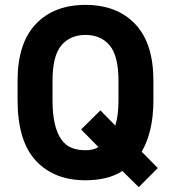

<svg xmlns="http://www.w3.org/2000/svg" viewBox="-20 -729 710 786"><path d="M481 -29Q450 -9 412 0Q374 9 330 9Q201 9 126.5 -71.5Q52 -152 52 -319V-399Q52 -552 126.5 -630.5Q201 -709 330 -709Q459 -709 533.5 -630.5Q608 -552 608 -399V-319Q608 -252 595.5 -199.5Q583 -147 560 -108L626 -41L548 37ZM330 -114Q345 -114 358.5 -117Q372 -120 383 -127L312 -199L391 -277L452 -215Q465 -255 465 -319V-399Q465 -500 429 -543Q393 -586 330 -586Q267 -586 231 -543Q195 -500 195 -399V-319Q195 -261 204.5 -221.5Q214 -182 231 -158Q248 -134 273 -124Q298 -114 330 -114Z"/></svg>

Font: 
Style: 㨦
Weight: 700
Designer: A.Korolkova, Vitaly Kuzmin
Foundry: ParaType Ltd
Version: Version 2.000